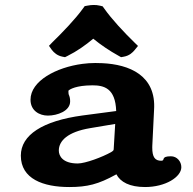

<svg xmlns="http://www.w3.org/2000/svg" viewBox="-20 -744 780 774"><path d="M393.9 -718.4 383.2 -721.1C365 -725.5 347.8 -724.2 333.1 -721.4L321.3 -719.2L314.9 -710.3C283.6 -666.8 231.8 -613.2 191.3 -573.7L177.4 -559.3L188.8 -543.1C197.9 -531.1 211.7 -519.4 231.4 -515.6L242.1 -513.5L251.6 -518.2C290.9 -537.7 324.5 -561.8 356 -588C386.4 -563 421.6 -539.2 458.4 -518.9L468 -513.5L479.2 -515.5C501.5 -519.4 515 -532.6 523 -542.5L536.3 -558.8L521 -573.7C480.6 -613.1 431.2 -665.5 399.8 -710.1ZM438.3 -142.3C438 -138.3 437.2 -136.5 428 -130.7C393.1 -111 324 -85 293.4 -85C232.3 -85 217.1 -115.7 217.1 -137C217.1 -176 252.3 -212.2 343.3 -227.4L444.4 -244.4ZM564.8 10C647.6 10 711 -30.9 711 -70C711 -92.9 693.6 -114 669 -114C625.5 -114 648.2 -96 630 -96C604.6 -96 593.7 -110.8 593.8 -149.4C593.8 -151.9 593.8 -154.5 594 -157.1L601 -299.8C610.9 -441.2 499.8 -484.2 392.7 -489.3C383.1 -489.8 373.6 -490 364.1 -490C346.7 -490 329.3 -488.8 312.2 -486.5C207.2 -472.7 103 -417.9 103 -342C103 -297.4 139.3 -278 173 -278C210.9 -278 262.7 -296.3 262.7 -335C262.7 -346.2 261.5 -352.7 256.7 -364.2C256.4 -365.8 255.8 -370.9 255.8 -378C255.8 -379.6 274.1 -395.5 328.8 -399.2C336.9 -399.7 345 -400 352.7 -400C398.4 -400 445.3 -389.2 448.4 -296.4L312.6 -278.5C151.9 -256.6 64 -200 64 -116.6C64 -22.7 154.4 10 259.2 10C332.4 10 376.7 -1.4 447 -40.1C447.9 -40.6 448.3 -40.8 449.2 -41.4C465.2 -10.4 502.5 10 564.8 10Z"/></svg>

Font: Linux Libertine Mono O 
Style: Mono Bold
Weight: 400
Designer: Philipp H. Poll
Foundry: Philipp H. Poll
Version: Version 5.1.7